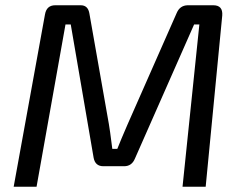

<svg xmlns="http://www.w3.org/2000/svg" viewBox="-20 -710 916 730"><path d="M693 -690H791Q828 -690 825 -651L762 0H674L738 -617H718L493 -107Q481 -78 452 -78H373Q342 -78 336 -110L249 -617H229L119 0H32L151 -655Q157 -690 190 -690H287Q315 -690 320 -658L394 -238Q397 -223 407 -144H426Q439 -177 465 -237L652 -661Q664 -689 693 -690Z"/></svg>

Font: Exo 2.0
Style: Italic
Weight: 400
Italic angle: -8°
Designer: Natanael Gama
Version: Version 1.001;PS 001.001;hotconv 1.0.70;makeotf.lib2.5.58329